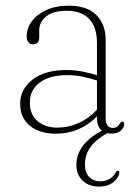

<svg xmlns="http://www.w3.org/2000/svg" viewBox="-20 -474 496 695"><path d="M53 -99Q53 -151 97.8 -185.8Q142.5 -220.5 220 -220.5Q250.5 -220.5 278.8 -215Q307 -209.5 331 -201.5V-319Q331 -376 302.8 -405.5Q274.5 -435 222.5 -435Q171 -435 146.5 -414Q122 -393 122 -365.5V-338.5Q122 -313.5 98.5 -313.5Q88.5 -313.5 82.5 -321.5Q76.5 -329.5 76.5 -342Q76.5 -371 95 -396.5Q113.5 -422 148 -437.8Q182.5 -453.5 229.5 -453.5Q294.5 -453.5 328.5 -419.8Q362.5 -386 362.5 -329V-46.5Q362.5 -11 388 -11Q398.5 -11 404.2 -15.5Q410 -20 413 -26Q418.5 -33.5 422.5 -33.5Q429.5 -33.5 429.5 -24.5Q429.5 -12 417.2 -1.2Q405 9.5 384.5 9.5Q375.5 9.5 368 8Q327.5 31 307.5 58.5Q287.5 86 287.5 121.5Q287.5 151.5 303.2 167Q319 182.5 343.5 182.5Q360 182.5 375.5 174.2Q391 166 398.5 150.5Q401.5 144 406.5 144Q413 144.5 412 152.5Q409.5 169.5 390 185.5Q370.5 201.5 339.5 201.5Q302 201.5 279.2 180Q256.5 158.5 256.5 123.5Q256.5 47.5 349 -1Q331 -15 331 -47.5V-53Q269.5 10 182 10Q124 10 88.5 -18.5Q53 -47 53 -99ZM88 -102.5Q88 -58.5 116.2 -35.2Q144.5 -12 188 -12Q227.5 -12 264.5 -28.5Q301.5 -45 331 -77V-182.5Q307 -190.5 280.2 -196.2Q253.5 -202 223 -202Q159.5 -202 123.8 -175.2Q88 -148.5 88 -102.5Z"/></svg>

Font: Fraunces 72pt Soft Thin
Style: Regular
Weight: 100
Version: Version 1.000;[b76b70a41]